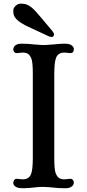

<svg xmlns="http://www.w3.org/2000/svg" viewBox="-20 -1004 468 1031"><path d="M51.3 0ZM326.2 -41 357.9 -43.9Q367.2 -43.9 371.8 -37.1Q376.5 -30.3 376.5 -24.7Q376.5 -19 374.3 -13.7Q372.1 -8.3 367.2 -3.9Q354.5 6.8 332.8 6.8Q311 6.8 296.1 5.9Q281.2 4.9 268.1 3.4Q213.9 -2.4 180.7 1Q129.4 6.8 106.7 6.8Q84 6.8 75 3.7Q65.9 0.5 60.5 -3.9Q51.3 -12.2 51.3 -21.2Q51.3 -30.3 56.2 -37.1Q61 -43.9 70.3 -43.9L101.6 -41Q134.8 -41 146 -67.4Q156.2 -91.3 156.2 -154.3V-607.9Q156.2 -671.4 148.2 -690.2Q140.1 -709 129.4 -715.3Q118.7 -721.7 101.6 -721.7L70.3 -718.8Q61 -718.8 56.2 -725.3Q51.3 -731.9 51.3 -737.8Q51.3 -743.7 53.5 -748.8Q55.7 -753.9 60.5 -758.8Q72.8 -769.5 94.7 -769.5Q116.7 -769.5 131.8 -768.3Q147 -767.1 160.2 -765.6L186 -763.7Q198.7 -762.2 214.1 -762.2Q229.5 -762.2 242.2 -763.7L268.1 -765.6Q307.6 -769.5 325.9 -769.5Q344.2 -769.5 353 -766.4Q361.8 -763.2 367.2 -758.8Q376.5 -750 376.5 -740.7Q376.5 -718.8 357.9 -718.8L326.2 -721.7Q293 -721.7 281.7 -695.3Q271.5 -671.4 271.5 -607.9V-154.3Q271.5 -91.3 279.5 -72.5Q287.6 -53.7 298.3 -47.4Q309.1 -41 326.2 -41ZM257.3 -805.2Q249 -805.2 233.4 -813L118.2 -866.7Q64 -894.5 54.2 -922.9Q51.3 -932.6 51.3 -947Q51.3 -961.4 64 -972.9Q76.7 -984.4 91.1 -984.4Q105.5 -984.4 115.7 -981.9Q126 -979.5 136.7 -973.1Q157.7 -960.4 184.6 -928.2L261.7 -836.9Q270.5 -824.7 270.5 -819.3Q270.5 -814.9 267.1 -810.1Q263.7 -805.2 257.3 -805.2Z"/></svg>

Font: Stoke
Style: Regular
Weight: 400
Designer: Nicole Fally
Foundry: Nicole Fally
Version: Version 1.002